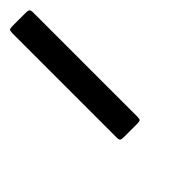

<svg xmlns="http://www.w3.org/2000/svg" viewBox="-83 -201 604 604"><g transform="rotate(45 219.0 101.0)"><path d="M-107 55H127.5Q137.5 55 140 58Q142.5 61 142.5 71.5V129Q142.5 140 140.2 143.8Q138 147.5 126.5 147.5H-105.5Q-117 147.5 -119.8 144.5Q-122.5 141.5 -122.5 130V72Q-122.5 62 -119.8 58.5Q-117 55 -107 55ZM123 55H357.5Q367.5 55 370 58Q372.5 61 372.5 71.5V129Q372.5 140 370.2 143.8Q368 147.5 356.5 147.5H124.5Q113 147.5 110.2 144.5Q107.5 141.5 107.5 130V72Q107.5 62 110.2 58.5Q113 55 123 55Z"/></g></svg>

Font: Besley* Narrow
Style: Bold Italic
Weight: 700
Width: 4
Italic angle: -13°
Designer: Owen Earl
Foundry: indestructible type*
Version: Version 3.000; ttfautohint (v1.8.3)